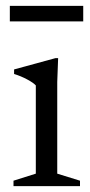

<svg xmlns="http://www.w3.org/2000/svg" viewBox="-20 -634 307 654"><path d="M178 -436 175 -355V-42.5L252.5 -18.5V0H26V-18.5L102 -42.5V-343Q94 -352 72.5 -363.5Q51 -375 28 -382V-397.5L169 -436ZM13.5 -561V-614H263.5V-561Z"/></svg>

Font: Newsreader Text
Style: Regular
Weight: 400
Designer: Hugues Gentile
Foundry: Production Type
Version: Version 1.002